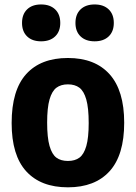

<svg xmlns="http://www.w3.org/2000/svg" viewBox="-20 -810 595 841"><path d="M31 -271Q31 -415 94.8 -485.5Q158.5 -556 277.5 -556Q396 -556 460 -484.8Q524 -413.5 524 -272.5Q524 -130.5 460 -60Q396 10.5 277.5 10.5Q159 10.5 95 -59.5Q31 -129.5 31 -271ZM368.5 -271Q368.5 -337 358 -374Q347.5 -411 327.8 -425.8Q308 -440.5 277.5 -440.5Q247 -440.5 227.2 -425.8Q207.5 -411 197 -374.5Q186.5 -338 186.5 -273Q186.5 -207.5 197 -170.8Q207.5 -134 227 -119.5Q246.5 -105 277.5 -105Q308.5 -105 328 -119.5Q347.5 -134 358 -170.2Q368.5 -206.5 368.5 -271ZM76.5 -709.5Q76.5 -747.5 98.8 -769Q121 -790.5 160 -790.5Q199 -790.5 221.5 -769Q244 -747.5 244 -709.5Q244 -672 221.5 -650.5Q199 -629 160 -629Q121 -629 98.8 -650.5Q76.5 -672 76.5 -709.5ZM310.5 -709.5Q310.5 -747.5 333 -769Q355.5 -790.5 394.5 -790.5Q433.5 -790.5 456 -769Q478.5 -747.5 478.5 -709.5Q478.5 -672 456 -650.5Q433.5 -629 394.5 -629Q355.5 -629 333 -650.5Q310.5 -672 310.5 -709.5Z"/></svg>

Font: Encode Sans Semi Condensed
Style: Bold
Weight: 700
Width: 4
Designer: Multiple Designers
Foundry: Impallari Type
Version: Version 2.000